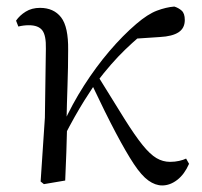

<svg xmlns="http://www.w3.org/2000/svg" viewBox="-20 -551 616 586"><path d="M114 11 104 3 117 -192 120 -402Q121 -443 109 -458.5Q97 -474 68 -474Q60 -474 52 -473Q44 -472 36 -470L29 -488Q40 -504 58.5 -515.5Q77 -527 102 -527Q144 -527 166.5 -498Q189 -469 188 -398Q188 -346 186 -289.5Q184 -233 183 -178L185 -174Q184 -130 182.5 -86.5Q181 -43 179 0ZM173 -129 158 -155H165L172 -171Q200 -233 236.5 -290Q273 -347 314 -395Q355 -443 396 -478Q431 -508 459 -518.5Q487 -529 512 -531Q525 -527 534.5 -518.5Q544 -510 544 -490Q544 -465 525 -452.5Q506 -440 468 -438L378 -432L450 -475Q405 -441 362 -399.5Q319 -358 275 -300L269 -293Q251 -266 237 -243.5Q223 -221 208 -194.5Q193 -168 173 -129ZM475 15Q454 15 433 0Q412 -15 388.5 -50.5Q365 -86 333.5 -145.5Q302 -205 259 -296L280 -317Q328 -239 360 -188Q392 -137 415 -108.5Q438 -80 457.5 -68.5Q477 -57 499 -57Q514 -57 527 -60Q540 -63 548 -67L557 -51Q543 -19 521 -2Q499 15 475 15Z"/></svg>

Font: Noto Serif SC
Style: Regular
Weight: 400
Designer: Ryoko NISHIZUKA 西塚涼子 (kana & ideographs); Frank Grießhammer (Latin, Greek & Cyrillic); Wenlong ZHANG 张文龙 (bopomofo); San
Foundry: Adobe
Version: Version 2.002-H1;hotconv 1.1.0;makeotfexe 2.6.0